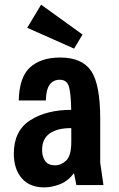

<svg xmlns="http://www.w3.org/2000/svg" viewBox="-20 -802 517 832"><path d="M61.3 -366.7H178.6Q180 -415.4 195.8 -435.9Q211.6 -456.4 238.7 -456.4Q268.9 -456.4 278 -428.9Q287.1 -401.4 288.6 -326Q181.3 -326 110.6 -280.6Q39.9 -235.3 39.9 -136Q39.9 -70 74 -30Q108.1 10 171.7 10Q204.7 10 239.6 -3.6Q274.4 -17.1 300.6 -51.6L311 0H428.3L414.3 -97.1V-286.3Q414.3 -436.6 374.9 -494.6Q335.6 -552.7 240.9 -552.7Q157.1 -552.7 110.2 -510.1Q63.3 -467.4 61.3 -366.7ZM288.9 -246.9V-187.6Q288.9 -127.7 267.1 -106.6Q245.3 -85.6 218.4 -85.6Q189.7 -85.6 176.1 -103.9Q162.4 -122.3 162.4 -152.3Q162.4 -200.1 195.1 -223.5Q227.7 -246.9 288.9 -246.9ZM337.7 -652.3 158.1 -781.7 97.9 -681.6 301 -591.4Z"/></svg>

Font: Secuela Black
Style: Regular
Weight: 900
Designer: Fernando Haro
Foundry: deFharo
Version: Version 1.704